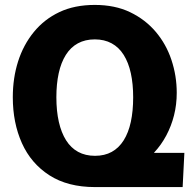

<svg xmlns="http://www.w3.org/2000/svg" viewBox="-20 -760 770 780"><path d="M366 0Q255 0 180.5 -48Q106 -96 69 -178.5Q32 -261 32 -365Q32 -443 53.5 -510.5Q75 -578 117.5 -630Q160 -682 221.5 -711Q283 -740 365 -740Q447 -740 508.5 -710.5Q570 -681 612.5 -631Q655 -581 676.5 -516.5Q698 -452 698 -383Q698 -335 687 -291.5Q676 -248 655.5 -209.5Q635 -171 606 -140V-139H729L722 0ZM366 -127Q405 -127 434 -143Q463 -159 482.5 -190Q502 -221 511.5 -265Q521 -309 521 -365Q521 -419 511.5 -462.5Q502 -506 482.5 -537Q463 -568 433.5 -584Q404 -600 365 -600Q326 -600 296.5 -584Q267 -568 247.5 -537Q228 -506 218.5 -462.5Q209 -419 209 -365Q209 -309 219 -265Q229 -221 248.5 -190Q268 -159 297.5 -143Q327 -127 366 -127Z"/></svg>

Font: Murecho Thin
Style: Bold
Weight: 700
Version: Version 1.010